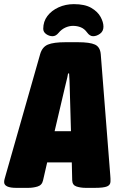

<svg xmlns="http://www.w3.org/2000/svg" viewBox="-56 -906 566 928"><path d="M23 2Q-36 2 -36 -26Q-36 -34 -33.5 -42Q-31 -50 -29 -58L138 -644Q148 -679 175.5 -690.5Q203 -702 261 -702H320Q378 -702 403 -690.5Q428 -679 431 -644L477 -58Q478 -50 478 -42.5Q478 -35 478 -29Q478 -12 461.5 -5Q445 2 401 2H359Q334 2 314 -4.5Q294 -11 293 -34L291 -121H172L152 -34Q147 -11 125.5 -4.5Q104 2 80 2ZM258 -485 208 -272H287L281 -485Q281 -499 280 -516Q279 -533 278 -551H273Q270 -533 265.5 -516Q261 -499 258 -485ZM198 -731Q182 -731 167.5 -741Q153 -751 153 -767Q153 -802 173 -828.5Q193 -855 227 -870.5Q261 -886 301 -886Q354 -886 385 -868Q416 -850 430 -824.5Q444 -799 444 -777Q444 -755 427.5 -743Q411 -731 394 -731Q378 -731 365 -749Q352 -767 334.5 -774Q317 -781 297 -781Q278 -781 259.5 -772.5Q241 -764 227 -747Q214 -731 198 -731Z"/></svg>

Font: Asap Condensed Condensed Black
Style: Italic
Weight: 900
Width: 3
Italic angle: -6°
Designer: Pablo Cosgaya
Foundry: Omnibus-Type
Version: Version 3.001; ttfautohint (v1.8.4.7-5d5b)